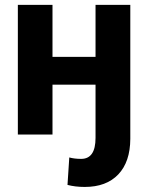

<svg xmlns="http://www.w3.org/2000/svg" viewBox="-20 -548 604 782"><path d="M193.8 -528.3V-316.4H369.1V-528.3H510.7V17.6Q510.3 111.3 461.7 162.4Q413.1 213.4 325.2 213.4Q286.6 213.4 254.9 205.1L262.2 93.3Q283.2 99.1 310.5 99.1Q369.1 99.1 369.1 13.7V-203.1H193.8V0H52.7V-528.3Z"/></svg>

Font: RobotoInd
Style: Bold
Weight: 700
Designer: Google
Version: Version 2.001150; 2014